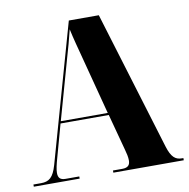

<svg xmlns="http://www.w3.org/2000/svg" viewBox="-80 -792 856 870"><g transform="rotate(-10 348.0 -357.0)"><path d="M6 0H217V-10H154C130 -10 120 -20 120 -43C120 -59 125 -81 133 -109L175 -261H397L442 -93C447 -75 451 -58 451 -43C451 -23 443 -10 415 -10H372V0H696V-10H689C659 -10 641 -26 626 -74L431 -714H293L114 -81C98 -25 78 -10 41 -10H6ZM178 -271 256 -548C268 -588 279 -629 290 -674C300 -627 313 -581 322 -546L394 -271Z"/></g></svg>

Font: Noto Serif Display Condensed Black
Style: Regular
Weight: 900
Width: 3
Designer: Monotype Design Team
Foundry: Monotype Imaging Inc.
Version: Version 2.009